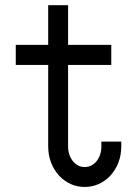

<svg xmlns="http://www.w3.org/2000/svg" viewBox="-20 -719 535 749"><path d="M375.5 -166.5H453.1V-148.4Q453.1 -80.6 409.2 -32.2Q366.7 10.3 310.5 10.3Q253.9 10.3 211.9 -32.2Q168 -80.6 168 -148.4V-465.8H41.5V-543.9H168V-698.7H245.6V-543.9H414.1V-465.8H245.6V-148.4Q245.6 -110.8 268.1 -85.9Q286.1 -67.4 310.5 -67.4Q335 -67.4 353 -85.9Q375.5 -110.8 375.5 -148.4Z"/></svg>

Font: Turpis
Style: Regular
Weight: 400
Designer: GGBotNet
Foundry: f0n7
Version: 1.00